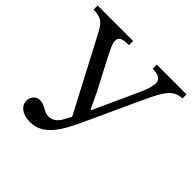

<svg xmlns="http://www.w3.org/2000/svg" viewBox="-176 -816 990 990"><g transform="rotate(45 319.0 -321.0)"><path d="M173 15C273 15 322 -80 372 -189L502 -472C549 -573 576 -627 643 -627V-657H426V-627C467 -627 491 -616 491 -587C491 -560 480 -530 466 -499L354 -253H348L307 -340L225 -497C197 -552 187 -571 187 -594C187 -617 206 -627 254 -627V-657H-5V-627C61 -627 75 -601 102 -550L308 -158C298 -139 295 -134 282 -111C262 -80 240 -73 217 -73C186 -73 168 -102 130 -102C102 -102 82 -78 82 -51C82 -14 115 15 173 15Z"/></g></svg>

Font: STIX Two Text
Style: Regular
Weight: 400
Designer: Ross Mills, John Hudson & Paul Hanslow, Tiro Typeworks Ltd; with prior portions MicroPress Inc., and Coen Hoffman.
Foundry: Tiro Typeworks Ltd
Version: Version 2.13 b171